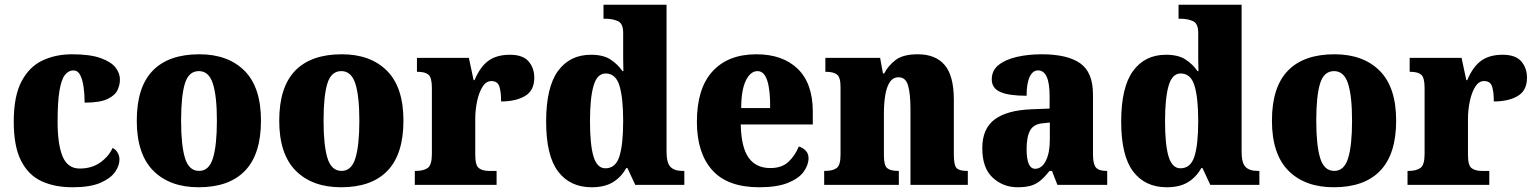

<svg xmlns="http://www.w3.org/2000/svg" viewBox="-20 -780 6476 810"><path d="M286 10Q211 10 155.5 -15.5Q100 -41 69 -101.5Q38 -162 38 -267Q38 -375 71 -437Q104 -499 159.5 -525Q215 -551 284 -551Q360 -551 404.5 -535Q449 -519 467.5 -495Q486 -471 486 -444Q486 -423 476 -400.5Q466 -378 434 -362.5Q402 -347 337 -347Q337 -383 332.5 -414Q328 -445 318 -464Q308 -483 290 -483Q269 -483 254 -464Q239 -445 231 -398Q223 -351 223 -268Q223 -169 244.5 -119Q266 -69 316 -69Q367 -69 403 -94.5Q439 -120 455 -156Q469 -149 476.5 -135.5Q484 -122 484 -107Q484 -81 465 -54Q446 -27 403 -8.5Q360 10 286 10Z M818 10Q696 10 626.5 -60Q557 -130 557 -271Q557 -412 624 -481.5Q691 -551 821 -551Q942 -551 1011.5 -481.5Q1081 -412 1081 -271Q1081 -130 1014 -60Q947 10 818 10ZM820 -59Q862 -59 878.5 -113Q895 -167 895 -271Q895 -375 878 -427.5Q861 -480 819 -480Q776 -480 760 -427.5Q744 -375 744 -271Q744 -167 760.5 -113Q777 -59 820 -59Z M1419 10Q1297 10 1227.5 -60Q1158 -130 1158 -271Q1158 -412 1225 -481.5Q1292 -551 1422 -551Q1543 -551 1612.5 -481.5Q1682 -412 1682 -271Q1682 -130 1615 -60Q1548 10 1419 10ZM1421 -59Q1463 -59 1479.5 -113Q1496 -167 1496 -271Q1496 -375 1479 -427.5Q1462 -480 1420 -480Q1377 -480 1361 -427.5Q1345 -375 1345 -271Q1345 -167 1361.5 -113Q1378 -59 1421 -59Z M1730 0V-59H1735Q1767 -59 1784.5 -71.5Q1802 -84 1802 -131V-409Q1802 -453 1787.5 -465Q1773 -477 1743 -477H1739V-536H1958L1978 -442H1982Q2006 -499 2041 -524Q2076 -549 2131 -549Q2186 -549 2210 -521Q2234 -493 2234 -452Q2234 -398 2195 -375Q2156 -352 2094 -352Q2094 -393 2086.5 -415.5Q2079 -438 2053 -438Q2031 -438 2016 -414.5Q2001 -391 1993 -354Q1985 -317 1985 -278V-126Q1985 -82 2000.5 -70.5Q2016 -59 2042 -59H2075V0Z M2476 10Q2385 10 2334.5 -56.5Q2284 -123 2284 -267Q2284 -412 2334 -480.5Q2384 -549 2473 -549Q2525 -549 2555.5 -529Q2586 -509 2606 -480H2610Q2609 -502 2609 -533Q2609 -564 2609 -593V-642Q2609 -681 2586.5 -691Q2564 -701 2534 -701H2526V-760H2792V-140Q2792 -93 2808.5 -76Q2825 -59 2859 -59H2867V0H2660L2627 -71H2622Q2601 -33 2566 -11.5Q2531 10 2476 10ZM2534 -70Q2577 -70 2593 -120Q2609 -170 2609 -270Q2609 -366 2593.5 -418Q2578 -470 2535 -470Q2499 -470 2484 -418Q2469 -366 2469 -269Q2469 -169 2484 -119.5Q2499 -70 2534 -70Z M3183 10Q3049 10 2984.5 -62.5Q2920 -135 2920 -266Q2920 -407 2986 -479Q3052 -551 3171 -551Q3282 -551 3345.5 -489.5Q3409 -428 3409 -309V-255H3105Q3107 -159 3138 -115Q3169 -71 3230 -71Q3278 -71 3306 -97Q3334 -123 3350 -162Q3367 -157 3379 -144.5Q3391 -132 3391 -113Q3391 -84 3370.5 -55.5Q3350 -27 3304 -8.5Q3258 10 3183 10ZM3229 -324Q3230 -399 3217 -439.5Q3204 -480 3176 -480Q3146 -480 3126.5 -440Q3107 -400 3107 -324Z M3457 0V-59H3461Q3493 -59 3509.5 -71Q3526 -83 3526 -127V-413Q3526 -454 3511 -465.5Q3496 -477 3466 -477H3462V-536H3693L3705 -470H3710Q3727 -503 3758.5 -527Q3790 -551 3852 -551Q3927 -551 3965.5 -505.5Q4004 -460 4004 -359V-129Q4004 -83 4015.5 -71Q4027 -59 4059 -59H4063V0H3821V-320Q3821 -384 3811 -419Q3801 -454 3771 -454Q3747 -454 3733.5 -433Q3720 -412 3714.5 -377.5Q3709 -343 3709 -303V-124Q3709 -82 3723 -70.5Q3737 -59 3768 -59H3772V0Z M4273 10Q4212 10 4168 -30.5Q4124 -71 4124 -155Q4124 -237 4176 -276Q4228 -315 4332 -319L4408 -322V-375Q4408 -483 4359 -483Q4337 -483 4324 -456Q4311 -429 4311 -376Q4236 -376 4200 -392Q4164 -408 4164 -445Q4164 -483 4193 -506Q4222 -529 4270 -540Q4318 -551 4375 -551Q4483 -551 4537 -513Q4591 -475 4591 -382V-129Q4591 -89 4603 -74Q4615 -59 4647 -59H4651V0H4441L4418 -59H4408Q4387 -33 4369 -18Q4351 -3 4328.5 3.5Q4306 10 4273 10ZM4347 -68Q4375 -68 4392 -101.5Q4409 -135 4409 -191V-263L4380 -260Q4341 -257 4326 -230Q4311 -203 4311 -151Q4311 -68 4347 -68Z M4902 10Q4811 10 4760.5 -56.5Q4710 -123 4710 -267Q4710 -412 4760 -480.5Q4810 -549 4899 -549Q4951 -549 4981.5 -529Q5012 -509 5032 -480H5036Q5035 -502 5035 -533Q5035 -564 5035 -593V-642Q5035 -681 5012.5 -691Q4990 -701 4960 -701H4952V-760H5218V-140Q5218 -93 5234.5 -76Q5251 -59 5285 -59H5293V0H5086L5053 -71H5048Q5027 -33 4992 -11.5Q4957 10 4902 10ZM4960 -70Q5003 -70 5019 -120Q5035 -170 5035 -270Q5035 -366 5019.5 -418Q5004 -470 4961 -470Q4925 -470 4910 -418Q4895 -366 4895 -269Q4895 -169 4910 -119.5Q4925 -70 4960 -70Z M5607 10Q5485 10 5415.5 -60Q5346 -130 5346 -271Q5346 -412 5413 -481.5Q5480 -551 5610 -551Q5731 -551 5800.5 -481.5Q5870 -412 5870 -271Q5870 -130 5803 -60Q5736 10 5607 10ZM5609 -59Q5651 -59 5667.5 -113Q5684 -167 5684 -271Q5684 -375 5667 -427.5Q5650 -480 5608 -480Q5565 -480 5549 -427.5Q5533 -375 5533 -271Q5533 -167 5549.5 -113Q5566 -59 5609 -59Z M5918 0V-59H5923Q5955 -59 5972.5 -71.5Q5990 -84 5990 -131V-409Q5990 -453 5975.5 -465Q5961 -477 5931 -477H5927V-536H6146L6166 -442H6170Q6194 -499 6229 -524Q6264 -549 6319 -549Q6374 -549 6398 -521Q6422 -493 6422 -452Q6422 -398 6383 -375Q6344 -352 6282 -352Q6282 -393 6274.5 -415.5Q6267 -438 6241 -438Q6219 -438 6204 -414.5Q6189 -391 6181 -354Q6173 -317 6173 -278V-126Q6173 -82 6188.5 -70.5Q6204 -59 6230 -59H6263V0Z"/></svg>

Font: Noto Serif Armenian SemiCondensed Black
Style: Regular
Weight: 900
Width: 4
Designer: Monotype Design Team
Foundry: Monotype Imaging Inc.
Version: Version 2.008; ttfautohint (v1.8.4.7-5d5b)